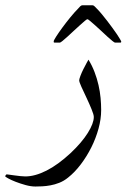

<svg xmlns="http://www.w3.org/2000/svg" viewBox="-90 -447 478 725"><path d="M292 -31.7Q292 2.4 282 38.8Q272 75.2 254.9 109.4Q237.8 143.6 215.3 173.3Q192.9 203.1 167 223.6Q151.4 236.3 134 243.2Q116.7 250 100.3 252.9Q84 255.9 69.1 256.6Q54.2 257.3 43.9 257.3Q26.4 257.3 6.3 251.7Q-13.7 246.1 -30.8 239.5Q-47.9 232.9 -59.1 226.6Q-70.3 220.2 -70.3 219.2Q-70.3 217.3 -68.4 214.4Q-66.4 211.4 -64.5 211.4Q-64 211.4 -55.2 212.6Q-46.4 213.9 -35.4 215.3Q-24.4 216.8 -13.2 218Q-2 219.2 5.4 219.2Q42 219.2 85.4 197.3Q128.9 175.3 176.8 130.9Q219.2 90.8 241.7 54.7Q264.2 18.6 264.2 -5.4Q264.2 -14.2 255.6 -34.9Q247.1 -55.7 236.6 -77.9Q226.1 -100.1 217.5 -118.9Q209 -137.7 209 -143.6Q209 -147.9 213.6 -160.4Q218.3 -172.9 224.9 -186Q231.4 -199.2 237.3 -209.7Q243.2 -220.2 244.1 -221.7Q257.8 -199.2 267.1 -174.8Q276.4 -150.4 282 -125.7Q287.6 -101.1 289.8 -77.1Q292 -53.2 292 -31.7ZM367.7 -291Q367.7 -289.1 367.4 -287.6Q367.2 -286.1 363.8 -286.1H344.2Q342.3 -286.1 334.2 -292.5Q326.2 -298.8 315.4 -308.8Q304.7 -318.8 292.5 -330.1Q280.3 -341.3 269.3 -351.3Q258.3 -361.3 250.2 -367.9Q242.2 -374.5 240.2 -374.5Q237.8 -374.5 230 -367.9Q222.2 -361.3 211.2 -351.3Q200.2 -341.3 188 -330.1Q175.8 -318.8 165 -308.8Q154.3 -298.8 146.2 -292.5Q138.2 -286.1 136.2 -286.1H116.7Q113.3 -286.1 113 -287.6Q112.8 -289.1 112.8 -291Q112.8 -294.4 122.3 -309.3Q131.8 -324.2 146 -343.5Q160.2 -362.8 176 -382.1Q191.9 -401.4 203.6 -413.1Q209 -418.9 212.9 -423.1Q216.8 -427.2 221.7 -427.2H258.8Q263.2 -427.2 267.1 -423.1Q271 -418.9 276.9 -413.1Q284.7 -405.3 294.7 -393.3Q304.7 -381.3 314.7 -368.2Q324.7 -355 334.5 -341.8Q344.2 -328.6 351.6 -317.6Q358.9 -306.6 363.3 -299.1Q367.7 -291.5 367.7 -291Z"/></svg>

Font: Accordance
Style: Italic
Weight: 400
Italic angle: -11°
Version: Version 1.2 (build January 31, 2020) Miklal Software Solutio